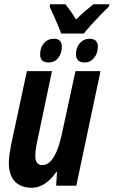

<svg xmlns="http://www.w3.org/2000/svg" viewBox="-20 -883 540 913"><path d="M129.9 9.8Q95.2 9.8 71 -4.2Q46.9 -18.1 34.4 -44.2Q22 -70.3 22 -106.9Q22 -125 25.1 -147.7Q28.3 -170.4 32.2 -191.9L107.9 -544.9H227.1L159.2 -221.2Q153.8 -198.7 150.9 -177.7Q147.9 -156.7 147.9 -140.1Q147.9 -120.6 156 -109.4Q164.1 -98.1 181.2 -98.1Q204.6 -98.1 222.4 -118.2Q240.2 -138.2 253.7 -174.3Q267.1 -210.4 276.9 -258.8L338.9 -544.9H458L342.8 0H247.1L251 -65.9H248Q232.4 -42.5 213.9 -25.6Q195.3 -8.8 174.3 0.5Q153.3 9.8 129.9 9.8ZM271 -723.6Q265.1 -739.7 255.9 -762Q246.6 -784.2 236.1 -807.6Q225.6 -831.1 216.3 -851.1L218.3 -862.8H291Q301.8 -849.1 314.5 -831.8Q327.1 -814.5 341.3 -790Q365.7 -814 386.2 -831.3Q406.7 -848.6 424.3 -862.8H500L498 -852.1Q481 -835.4 457.3 -811.3Q433.6 -787.1 412.1 -763.2Q390.6 -739.3 378.9 -723.6ZM211.9 -585.9Q190.9 -585.9 180.9 -595.2Q170.9 -604.5 170.9 -625Q170.9 -657.2 189.2 -678Q207.5 -698.7 237.3 -698.7Q255.4 -698.7 264.6 -689Q273.9 -679.2 273.9 -660.6Q273.9 -628.4 256.6 -607.2Q239.3 -585.9 211.9 -585.9ZM383.3 -585.9Q362.3 -585.9 351.8 -595.7Q341.3 -605.5 341.3 -625Q341.3 -657.2 359.6 -678Q377.9 -698.7 407.2 -698.7Q425.3 -698.7 435.3 -689.2Q445.3 -679.7 445.3 -660.6Q445.3 -629.4 427.2 -607.7Q409.2 -585.9 383.3 -585.9Z"/></svg>

Font: Open Sans Condensed
Style: Italic
Weight: 400
Width: 3
Italic angle: -12°
Designer: Monotype Design Team
Foundry: Monotype Imaging Inc.
Version: Version 3.000